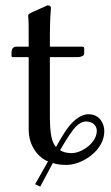

<svg xmlns="http://www.w3.org/2000/svg" viewBox="-20 -603 414 716"><path d="M87 -120C87 -57 124 -15 159 -1L111 84L130 93L177 5C192 10 208 12 228 12C286 12 369 -41 369 -114C369 -139 354 -177 310 -177C289 -177 268 -164 252 -148C232 -129 212 -97 189 -55C173 -72 166 -104 166 -171V-390H270C280 -390 294 -394 294 -403V-423C294 -427 291 -429 286 -429H166V-468C166 -533 170 -573 170 -573C170 -580 166 -583 157 -583L99 -557C98 -556 96 -555 94 -554C89 -552 85 -549 85 -544C87 -522 87 -513 87 -440C87 -436 87 -433 87 -429H41C27 -429 23 -417 23 -409V-396C23 -391 24 -390 28 -390H87ZM263 -131C275 -143 288 -150 301 -150C324 -150 341 -136 341 -115C341 -72 287 -32 247 -32C228 -32 215 -36 204 -43C229 -86 250 -118 263 -131Z"/></svg>

Font: Libertinus Serif
Style: Regular
Weight: 400
Designer: Philipp H. Poll, Khaled Hosny
Foundry: Caleb Maclennan
Version: Version 7.050;RELEASE